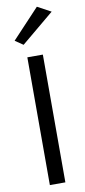

<svg xmlns="http://www.w3.org/2000/svg" viewBox="-105 -998 461 1036"><g transform="rotate(-10 126.0 -480.0)"><path d="M80 -700V0H165V-700ZM252 -920 178 -960 28 -800 72 -770Z"/></g></svg>

Font: Jost* Book
Style: Regular
Weight: 400
Version: Version 3.000